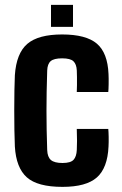

<svg xmlns="http://www.w3.org/2000/svg" viewBox="-20 -749 495 779"><path d="M291.5 -375.8Q292.1 -387.7 292.3 -403.8Q292.5 -420 292.3 -436Q292.1 -452 291.6 -463.1Q290.4 -488.4 278 -500.4Q265.7 -512.3 232 -512.3Q198.8 -512.3 185.7 -501Q172.5 -489.7 171.5 -462.9Q170 -417.2 169.3 -377Q168.6 -336.9 168.6 -299Q168.6 -261.1 169.3 -222.4Q170 -183.7 171.5 -140.1Q172.5 -111.8 186.7 -99.7Q200.8 -87.7 233.6 -87.7Q266.5 -87.7 278.5 -100.7Q290.4 -113.7 291.6 -141Q292.5 -157.8 292.5 -177.4Q292.5 -196.9 291.5 -226H419.3Q420.4 -216.4 420.9 -193.8Q421.3 -171.2 420.3 -154.4Q416.3 -67.2 372.9 -29Q329.6 9.2 233.6 9.2Q132.3 9.2 88.9 -29.5Q45.4 -68.3 40.3 -154.4Q39 -181.7 38.4 -221Q37.8 -260.3 37.8 -303Q37.8 -345.6 38.5 -383.1Q39.2 -420.6 40.3 -443.8Q46.3 -532.9 90.9 -571.1Q135.5 -609.2 232 -609.2Q329.2 -609.2 373 -571.9Q416.7 -534.6 420.3 -448.8Q421.2 -431.1 420.8 -407.8Q420.4 -384.5 419.3 -375.8ZM186.9 -640V-729.3H276.2V-640Z"/></svg>

Font: Big Shoulders Text SC Thin
Style: Regular
Weight: 100
Designer: Patric King
Foundry: XO Type Co
Version: Version 2.002